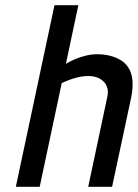

<svg xmlns="http://www.w3.org/2000/svg" viewBox="-20 -720 531 740"><path d="M234 -474 282 -700H190L41 0H133L218 -400Q238 -409 255.5 -415Q273 -421 289 -424Q305 -427 320 -427Q339 -427 354 -421.5Q369 -416 379.5 -405.5Q390 -395 394 -379.5Q398 -364 393 -344L320 0H412L486 -346Q493 -383 490.5 -410Q488 -437 476.5 -456.5Q465 -476 446.5 -487.5Q428 -499 404.5 -505Q381 -511 354 -511Q333 -511 310.5 -505.5Q288 -500 268 -491.5Q248 -483 234 -474Z"/></svg>

Font: Advent Pro SemiBold
Style: Italic
Weight: 600
Italic angle: -12°
Version: Version 3.000